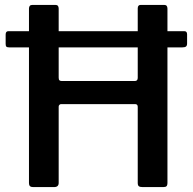

<svg xmlns="http://www.w3.org/2000/svg" viewBox="-20 -762 785 782"><path d="M742 -622V-585Q742 -576 737.5 -572.5Q733 -569 722 -569H662V-16Q662 -8 658.5 -4Q655 0 645 0H561Q550 0 545.5 -3.5Q541 -7 541 -17V-327Q541 -338 530 -338H229Q225 -338 222 -335Q219 -332 219 -328V-17Q219 0 200 0H115Q106 0 102 -4Q98 -8 98 -16V-569H18Q9 -569 6 -572Q3 -575 3 -583V-621Q3 -635 14 -635H98V-727Q98 -742 112 -742H206Q219 -742 219 -727V-635H541V-728Q541 -742 553 -742H649Q662 -742 662 -727V-635H731Q742 -635 742 -622ZM541 -569H219V-446Q219 -438 222 -435Q225 -432 232 -432H529Q541 -432 541 -445Z"/></svg>

Font: Libre Franklin Medium
Style: Regular
Weight: 500
Designer: Pablo Impallari, Rodrigo Fuenzalida
Foundry: Impallari Type
Version: Version 1.002; ttfautohint (v1.5)